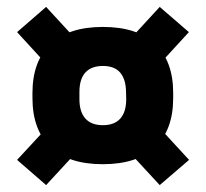

<svg xmlns="http://www.w3.org/2000/svg" viewBox="-20 -583 596 556"><path d="M277.5 -107.5Q178 -107.5 126 -157.2Q74 -207 74 -299V-314Q74 -405.5 126 -455.2Q178 -505 278 -505Q378 -505 429.8 -455.2Q481.5 -405.5 481.5 -314V-299Q481.5 -207 429.5 -157.2Q377.5 -107.5 277.5 -107.5ZM278 -220.5Q311.5 -220.5 328.5 -239.8Q345.5 -259 345.5 -296L345 -316.5Q344.5 -353.5 328 -372.8Q311.5 -392 278 -392Q244.5 -392 227.2 -373Q210 -354 210 -316.5V-296Q210 -259 227.2 -239.8Q244.5 -220.5 278 -220.5ZM340 -158 423.5 -233 527.5 -120 442.5 -47ZM135 -234 216 -158 113.5 -47 29.5 -120ZM213.5 -454.5 127.5 -383 29.5 -490 113.5 -563ZM421.5 -375 340 -451.5 442.5 -563 527 -490Z"/></svg>

Font: Anek Malayalam
Style: Bold
Weight: 700
Version: Version 1.003